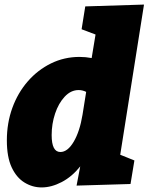

<svg xmlns="http://www.w3.org/2000/svg" viewBox="-20 -805 650 840"><path d="M162 15Q122 15 87 -6.5Q52 -28 31 -73Q10 -118 10 -191Q10 -267 34 -333Q58 -399 101.5 -449Q145 -499 203 -527.5Q261 -556 328 -556Q355 -556 381 -551L398 -654L337 -677L353 -777L610 -785L506 -128L568 -103L551 0L315 7L331 -77Q295 -32 250 -8.5Q205 15 162 15ZM244 -140Q276 -140 302.5 -185Q329 -230 341 -303L357 -403Q341 -411 324 -411Q290 -411 263 -382Q236 -353 221 -308Q206 -263 206 -214Q206 -140 244 -140Z"/></svg>

Font: Bitter Black
Style: Italic
Weight: 900
Italic angle: -9°
Designer: Sol Matas, and Bitter project Authors
Foundry: Sol Matas
Version: Version 2.001